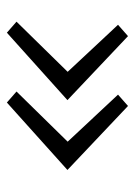

<svg xmlns="http://www.w3.org/2000/svg" viewBox="63 -490 392 558"><g transform="rotate(-90 259.0 -211.0)"><path d="M230 -35 44 -211 240 -387 272 -359 120 -204 121 -216 263 -64ZM433 -35 247 -211 443 -387 475 -359 323 -204 324 -216 466 -64Z"/></g></svg>

Font: Ysabeau Infant Light
Style: Italic
Weight: 300
Italic angle: -12°
Designer: Christian Thalmann (Catharsis Fonts)
Version: Version 2.001;gftools[0.9.30]; featfreeze: ss01,ss02,lnum